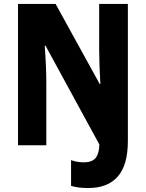

<svg xmlns="http://www.w3.org/2000/svg" viewBox="-20 -734 736 970"><path d="M425 216Q375 216 339 205V75Q353 80 369 83Q385 86 403 86Q446 86 463.5 63.5Q481 41 482 -4L210 -503H206Q210 -449 212 -400Q214 -351 214 -321V0H71V-714H261L484 -309H487Q484 -360 482.5 -407Q481 -454 481 -484V-714H626V-22Q626 100 575 158Q524 216 425 216Z"/></svg>

Font: Noto Sans Sinhala Condensed ExtraBold
Style: Regular
Weight: 800
Width: 3
Designer: Jelle Bosma - Monotype Design Team
Foundry: Monotype Imaging Inc.
Version: Version 2.006; ttfautohint (v1.8.4.7-5d5b)